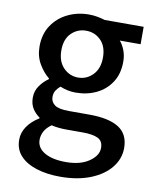

<svg xmlns="http://www.w3.org/2000/svg" viewBox="-89 -631 756 945"><g transform="rotate(10 289.0 -158.5)"><path d="M276 247Q210 247 158 230.5Q106 214 76.5 182Q47 150 47 102Q47 67 68 36Q89 5 127 -18V-22Q106 -36 91.5 -58.5Q77 -81 77 -114Q77 -147 96 -173.5Q115 -200 139 -216V-220Q111 -242 88.5 -280Q66 -318 66 -367Q66 -429 95.5 -473Q125 -517 173.5 -540.5Q222 -564 279 -564Q302 -564 322.5 -560Q343 -556 359 -551H554V-464H450Q465 -447 475 -421Q485 -395 485 -364Q485 -304 457.5 -261.5Q430 -219 383.5 -196.5Q337 -174 279 -174Q240 -174 202 -190Q189 -179 180.5 -166Q172 -153 172 -133Q172 -109 192 -94Q212 -79 264 -79H366Q463 -79 513 -47.5Q563 -16 563 54Q563 107 528 151Q493 195 428.5 221Q364 247 276 247ZM279 -249Q322 -249 352.5 -280.5Q383 -312 383 -367Q383 -422 353 -452.5Q323 -483 279 -483Q236 -483 205.5 -453Q175 -423 175 -367Q175 -312 205.5 -280.5Q236 -249 279 -249ZM292 171Q364 171 407.5 141Q451 111 451 73Q451 38 425 25.5Q399 13 349 13H266Q247 13 228 11Q209 9 192 5Q167 23 156.5 43.5Q146 64 146 85Q146 125 185 148Q224 171 292 171Z"/></g></svg>

Font: Source Han Sans SC Medium
Style: Regular
Weight: 500
Designer: Ryoko NISHIZUKA 西塚涼子 (kana, bopomofo & ideographs); Paul D. Hunt (Latin, Greek & Cyrillic); Sandoll Communications 산돌커뮤니
Foundry: Adobe
Version: Version 2.004;hotconv 1.0.118;makeotfexe 2.5.65603